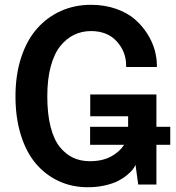

<svg xmlns="http://www.w3.org/2000/svg" viewBox="-20 -768 731 799"><path d="M345.2 11.2Q279.8 11.2 224.9 -14.2Q169.9 -39.6 129.6 -86.7Q89.4 -133.8 66.9 -205.8Q44.4 -277.8 44.4 -367.2Q44.4 -456.5 68.1 -528.8Q91.8 -601.1 134 -648.9Q176.3 -696.8 233.6 -722.4Q291 -748 358.4 -748Q415.5 -748 463.1 -731.2Q510.7 -714.4 541.5 -687.5Q572.3 -660.6 593.5 -626.7Q614.7 -592.8 623.8 -559.6Q632.8 -526.4 632.8 -495.6V-489.3H504.9V-495.6Q504.9 -552.2 466.1 -595.5Q427.2 -638.7 358.4 -638.7Q320.3 -638.7 288.1 -623Q255.9 -607.4 230.5 -575.7Q205.1 -543.9 190.9 -490.7Q176.8 -437.5 176.8 -367.2Q176.8 -294.4 190.4 -240.7Q204.1 -187 228.8 -156.5Q253.4 -126 284.4 -111.6Q315.4 -97.2 354 -97.2Q405.3 -97.2 441.2 -116.2Q477.1 -135.3 496.6 -165.5H355V-240.2H513.2V-284.2H355.5V-375H630.9V-240.2H688.5V-165.5H630.9V0H555.2L543.9 -82Q540.5 -73.7 532.7 -63.2Q524.9 -52.7 508.3 -39.1Q491.7 -25.4 470.5 -14.6Q449.2 -3.9 416.3 3.7Q383.3 11.2 345.2 11.2Z"/></svg>

Font: Epilogue SemiBold
Style: Regular
Weight: 600
Designer: Tyler Finck
Foundry: Etcetera Type Co
Version: Version 2.112